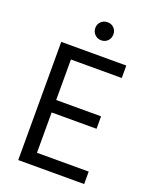

<svg xmlns="http://www.w3.org/2000/svg" viewBox="-157 -943 816 1029"><g transform="rotate(20 250.5 -429.0)"><path d="M453 0H77V-674H448V-603H158V-372H414V-301H158V-71H453ZM311.5 -843.5Q326 -829 326 -807Q326 -785 311.5 -770Q297 -755 275 -755Q253 -755 238 -770Q223 -785 223 -807Q223 -829 238 -843.5Q253 -858 275 -858Q297 -858 311.5 -843.5Z"/></g></svg>

Font: Hind Guntur
Style: Regular
Weight: 400
Designer: Manushi Parikh, Hitesh Malaviya
Foundry: Indian Type Foundry
Version: Version 1.002;PS 1.0;hotconv 1.0.86;makeotf.lib2.5.63406; tt